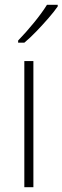

<svg xmlns="http://www.w3.org/2000/svg" viewBox="-20 -785 262 805"><path d="M120 0H82V-529H120ZM222 -758Q206 -735 182 -707.5Q158 -680 132 -653Q106 -626 82 -606H56V-615Q88 -648 122 -689.5Q156 -731 177 -765H222Z"/></svg>

Font: Noto Sans Gujarati SemiCondensed ExtraLight
Style: Regular
Weight: 200
Width: 4
Designer: Jelle Bosma - Monotype Design Team, Universal Thirst
Foundry: Monotype Imaging Inc.
Version: Version 2.106; ttfautohint (v1.8.4.7-5d5b)